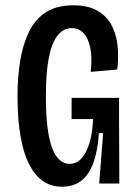

<svg xmlns="http://www.w3.org/2000/svg" viewBox="-20 -692 518 724"><path d="M213 12Q156 12 118.5 -30Q81 -72 63.5 -148.5Q46 -225 46 -330Q46 -400 56 -462Q66 -524 89 -571.5Q112 -619 152.5 -645.5Q193 -672 256 -672Q312 -672 347.5 -651.5Q383 -631 401 -596.5Q419 -562 423.5 -518.5Q428 -475 422 -430L322 -421Q328 -475 320.5 -511.5Q313 -548 295 -567Q277 -586 251 -586Q219 -586 197 -558Q175 -530 164 -473.5Q153 -417 153 -330Q153 -258 159.5 -209Q166 -160 178 -130.5Q190 -101 206.5 -87.5Q223 -74 242 -74Q268 -74 287 -94.5Q306 -115 317.5 -153Q329 -191 331 -243H250V-323H429V-230L430 0H354L369 -190H353Q349 -128 333.5 -82Q318 -36 288.5 -12Q259 12 213 12Z"/></svg>

Font: Bricolage Grotesque 24pt Condensed Medium
Style: Regular
Weight: 500
Width: 3
Designer: Mathieu Triay
Foundry: Atelier Triay
Version: Version 1.001;gftools[0.9.33.dev8+g029e19f]